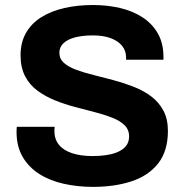

<svg xmlns="http://www.w3.org/2000/svg" viewBox="-20 -718 719 750"><path d="M343.1 12Q283 12 229 -0.1Q174.9 -12.1 133.5 -38.4Q92.1 -64.7 68.3 -105.5Q44.6 -146.3 44.6 -203.6Q44.6 -208.7 45 -214.2Q45.3 -219.6 45.6 -222.8H193.5Q193.3 -220.4 192.9 -215.3Q192.5 -210.3 192.5 -206.5Q192.5 -174.1 210.4 -152.3Q228.4 -130.4 262.1 -119.4Q295.8 -108.4 341.1 -108.4Q369.5 -108.4 392.4 -111.7Q415.3 -114.9 432.5 -121.3Q449.7 -127.7 461.4 -137Q473 -146.3 478.7 -158.4Q484.3 -170.4 484.3 -185Q484.3 -211.8 466.5 -229Q448.7 -246.3 418.5 -258.2Q388.3 -270.1 350.4 -279.9Q312.4 -289.6 272.3 -300.3Q232.1 -311 194.1 -326.3Q156.2 -341.7 126 -364.1Q95.8 -386.4 78 -420.3Q60.3 -454.3 60.3 -501.9Q60.3 -552.5 81.7 -589.8Q103.2 -627.1 142 -651.2Q180.8 -675.2 232 -686.8Q283.2 -698.4 342.7 -698.4Q399.2 -698.4 449 -686.7Q498.8 -675 536.9 -650.2Q575 -625.3 596.6 -587.3Q618.3 -549.3 618.5 -496.6V-484.6H472.5V-493.3Q472.5 -519.9 456.9 -539Q441.2 -558.2 412.3 -569Q383.4 -579.7 343.6 -579.7Q301.9 -579.7 272.4 -571.8Q242.9 -563.8 227.4 -548.6Q211.9 -533.4 211.9 -512Q211.9 -488.3 229.7 -472.4Q247.5 -456.5 277.7 -445.4Q307.8 -434.3 345.8 -424.9Q383.7 -415.6 423.9 -404.7Q464.1 -393.9 502 -379.1Q540 -364.3 570.2 -341.8Q600.4 -319.3 618.1 -286.3Q635.9 -253.3 635.9 -206.9Q635.9 -128.1 598 -79.8Q560 -31.5 493.9 -9.8Q427.7 12 343.1 12Z"/></svg>

Font: Archivo SemiBold
Style: Regular
Weight: 600
Designer: Hector Gatti
Foundry: Omnibus-Type
Version: Version 2.001